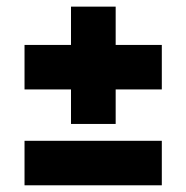

<svg xmlns="http://www.w3.org/2000/svg" viewBox="-20 -554 556 573"><path d="M325.2 -184.1H191.9V-287.1H53.2V-419.9H191.9V-534.2H325.2V-419.9H462.9V-287.1H325.2ZM462.9 -133.8V-1H53.2V-133.8Z"/></svg>

Font: Righteous
Style: Regular
Weight: 400
Version: Version 1.000